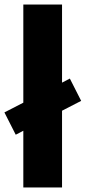

<svg xmlns="http://www.w3.org/2000/svg" viewBox="-38 -828 379 848"><path d="M320.5 -382.5 236 -339V0H65V-250.5L31.5 -233L-18.5 -331.5L65 -374.5V-808H236V-463L270.5 -481Z"/></svg>

Font: Encode Sans Condensed ExtraBold
Style: Regular
Weight: 800
Width: 3
Designer: Multiple Designers
Foundry: Impallari Type
Version: Version 2.000